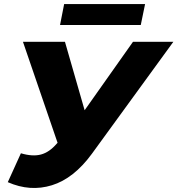

<svg xmlns="http://www.w3.org/2000/svg" viewBox="-20 -904 866 937"><path d="M82 -156Q139 -139 180 -150Q221 -161 257 -203L261 -207L92 -700H297L393 -366L629 -700H826L428 -153Q340 -33 233.5 0Q127 33 18 -15ZM273 -782 293 -884H688L667 -782Z"/></svg>

Font: Montserrat ExtraBold
Style: Italic
Weight: 800
Italic angle: -11.3°
Designer: Julieta Ulanovsky
Foundry: Julieta Ulanovsky
Version: Version 9.000; ttfautohint (v1.8.4.7-5d5b)